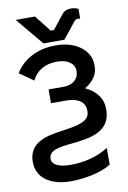

<svg xmlns="http://www.w3.org/2000/svg" viewBox="-99 -768 686 1030"><g transform="rotate(-10 244.5 -252.5)"><path d="M185 -550H299L370 -639C376 -646 381 -648 390 -648C393 -648 397 -648 402 -647V-700C392 -705 377 -709 362 -709C341 -709 324 -701 312 -686L253 -611H235L165 -700H60ZM422 61C362 100 288 117 214 117C152 117 115 98 115 67C115 19 173 12 244 5C340 -5 455 -20 455 -142V-150C455 -201 421 -248 363 -274C408 -301 434 -337 434 -379V-391C434 -471 353 -528 252 -528H244C145 -528 68 -484 26 -416L102 -362C126 -412 173 -441 237 -441H242C298 -441 334 -413 334 -375V-371C334 -331 301 -302 251 -302H169V-227H252C319 -227 354 -199 354 -155V-150C354 -95 289 -84 215 -73C119 -60 18 -43 18 67C18 158 98 204 201 204C274 204 368 187 422 152Z"/></g></svg>

Font: Fixel Display Medium
Style: Regular
Weight: 500
Designer: AlfaBravo + MacPaw
Foundry: Kyrylo Tkachov, Marchela Mozhyna, Serhii Makarenko, Maria Weinstein, Zakhar Kryvoshyya
Version: Version 1.211